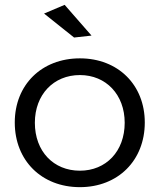

<svg xmlns="http://www.w3.org/2000/svg" viewBox="-20 -770 659 793"><path d="M247 -750 162 -714 286 -615 358 -623ZM310 -529C152 -529 41 -420 41 -264C41 -107 152 3 310 3C467 3 578 -107 578 -264C578 -420 467 -529 310 -529ZM310 -460C418 -460 495 -379 495 -263C495 -145 418 -65 310 -65C201 -65 124 -145 124 -263C124 -379 201 -460 310 -460Z"/></svg>

Font: Juman Normal
Style: Regular
Weight: 300
Designer: Bandar Raffah (Arabic) Julieta Ulanovsky (Latin)
Foundry: Caramella
Version: Version 5.022;PS 005.022;hotconv 1.0.88;makeotf.lib2.5.64775